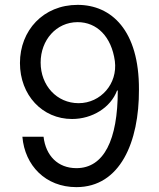

<svg xmlns="http://www.w3.org/2000/svg" viewBox="-20 -758 653 789"><path d="M299 -738C158 -738 62 -633 62 -499C62 -367 154 -269 276 -269C359 -269 435 -316 461 -386H464C464 -183 407 -67 294 -67C218 -67 168 -118 159 -196H72C82 -78 167 11 294 11C474 11 552 -175 551 -390C552 -633 438 -738 299 -738ZM147 -501C147 -593 211 -667 299 -667C378 -667 438 -608 452 -507C464 -414 394 -334 303 -334C214 -334 147 -406 147 -501Z"/></svg>

Font: Wafeq
Style: Regular
Weight: 400
Designer: Rasmus Andersson & Azza Alameddine
Foundry: Google & TypeTogether
Version: Version 3.000;FEAKit 1.0